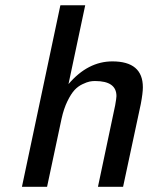

<svg xmlns="http://www.w3.org/2000/svg" viewBox="-20 -715 567 735"><path d="M64 0 210.9 -693.8 211.9 -694.8H306.2L242.2 -393.1Q316.4 -480 410.2 -480Q526.9 -480 526.9 -380.9Q526.9 -358.9 519 -316.9L451.2 0H355L420.9 -312Q425.8 -339.8 425.8 -347.2Q425.8 -404.8 344.2 -404.8Q343.8 -404.8 342.8 -404.8Q333 -404.8 323 -402.8Q313 -400.9 295.9 -392.8Q278.8 -384.8 265.4 -370.4Q252 -356 238 -327.4Q224.1 -298.8 215.8 -261.2L160.2 0Z"/></svg>

Font: CMU Bright
Style: SemiBoldOblique
Weight: 600
Italic angle: -12°
Version: Version 0.7.0